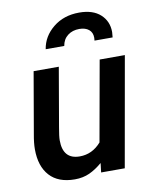

<svg xmlns="http://www.w3.org/2000/svg" viewBox="-82 -782 692 856"><g transform="rotate(-10 263.5 -354.5)"><path d="M35 -153Q35 -181 42 -219L90 -497H204L158 -230Q151 -191 151 -173Q151 -87 227 -87Q284 -87 324 -133L389 -497H503L415 0H308L313 -42Q284 -17 254.5 -3.5Q225 10 188 10Q113 10 74 -33Q35 -76 35 -153ZM465 -608Q465 -600 463 -584H381Q382 -590 382 -597Q382 -621 366 -634Q350 -647 323 -647Q292 -647 270.5 -630.5Q249 -614 244 -584H160Q169 -641 217 -680Q265 -719 335 -719Q397 -719 431 -688Q465 -657 465 -608Z"/></g></svg>

Font: Cabin SemiBold
Style: Italic
Weight: 600
Italic angle: -7°
Designer: Pablo Impallari
Foundry: Pablo Impallari. http://www.impallari.com Igino Marini. http://www.ikern.com
Version: Version 2.200